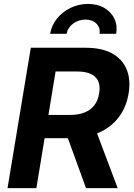

<svg xmlns="http://www.w3.org/2000/svg" viewBox="-20 -975 696 995"><path d="M19 0 139.6 -727.5H424.3Q507.3 -727.5 560.8 -698.2Q614.3 -668.9 636.2 -615.5Q658.2 -562 646.5 -490.7Q634.8 -418.5 594.7 -366.5Q554.7 -314.5 490.5 -286.6Q426.3 -258.8 342.3 -258.8H150.4L169.9 -379.4H342.3Q387.2 -379.4 418.9 -392.3Q450.7 -405.3 469.5 -430.2Q488.3 -455.1 493.7 -490.7Q503.4 -546.4 474.4 -575.4Q445.3 -604.5 379.4 -604.5H268.1L168.5 0ZM425.8 0 305.7 -330.6H465.3L589.8 0ZM436 -954.6Q485.4 -954.6 520.8 -933.8Q556.2 -913.1 572.8 -878.2Q589.4 -843.3 582 -799.8H495.6Q501 -832 479.5 -852.8Q458 -873.5 422.9 -873.5Q387.2 -873.5 359.1 -852.8Q331.1 -832 325.2 -799.8H239.7Q247.1 -843.3 274.9 -878.2Q302.7 -913.1 345 -933.8Q387.2 -954.6 436 -954.6Z"/></svg>

Font: Inter 17pt
Style: Bold Italic
Weight: 700
Italic angle: -9.3988°
Version: Version 4.001;git-66647c0bb